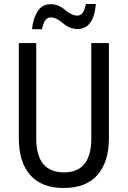

<svg xmlns="http://www.w3.org/2000/svg" viewBox="-20 -929 640 959"><path d="M409 -909Q398 -851 367 -851Q338 -851 305 -879.5Q272 -908 233 -908Q190 -908 167.5 -872Q145 -836 140 -783H190Q200 -842 234 -842Q260 -842 294.5 -813Q329 -784 367 -784Q448 -784 459 -909ZM436 -714V-238Q436 -68 300 -68Q161 -68 161 -237V-714H74V-239Q74 -119 131 -54.5Q188 10 298 10Q411 10 467.5 -56Q524 -122 524 -238V-714Z"/></svg>

Font: Noto Sans Display SemiCondensed
Style: Regular
Weight: 400
Width: 4
Designer: Monotype Design team
Foundry: Monotype Imaging Inc.
Version: 1.000